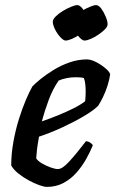

<svg xmlns="http://www.w3.org/2000/svg" viewBox="-20 -733 452 753"><path d="M164 0Q153 0 133.5 -7Q114 -14 92 -26Q70 -38 51.5 -53Q33 -68 24 -84Q24 -129 32.5 -176.5Q41 -224 54.5 -267Q68 -310 82.5 -343.5Q97 -377 107 -394Q117 -405 138.5 -422.5Q160 -440 189 -458Q218 -476 252 -488Q286 -500 321 -500Q337 -500 358 -489Q379 -478 395 -464Q411 -450 412 -441Q409 -420 401.5 -396.5Q394 -373 384 -352.5Q374 -332 365 -318Q347 -300 309 -277.5Q271 -255 224.5 -233.5Q178 -212 133 -197Q127 -164 125 -145.5Q123 -127 122 -112Q128 -102 144 -92.5Q160 -83 178 -76.5Q196 -70 207 -70Q216 -70 226.5 -77Q237 -84 250.5 -98.5Q264 -113 280.5 -133Q297 -153 317 -179Q326 -179 334 -173.5Q342 -168 344 -163Q334 -138 318 -109.5Q302 -81 280 -56Q258 -31 229 -15.5Q200 0 164 0ZM144 -257Q179 -269 210.5 -282Q242 -295 269 -308.5Q296 -322 314 -336Q315 -346 315.5 -355.5Q316 -365 316 -374Q316 -389 314.5 -402.5Q313 -416 309 -427Q301 -429 293 -429.5Q285 -430 276 -430Q260 -430 243 -427Q226 -424 210 -417Q187 -384 171 -341Q155 -298 144 -257ZM237 -574Q229 -574 216.5 -587.5Q204 -601 195.5 -618.5Q187 -636 187 -648Q187 -657 198.5 -668.5Q210 -680 226.5 -690Q243 -700 259 -706.5Q275 -713 283 -713Q293 -713 303.5 -699.5Q314 -686 321.5 -668Q329 -650 329 -638Q329 -629 318.5 -618.5Q308 -608 292.5 -597.5Q277 -587 262 -580.5Q247 -574 237 -574ZM311 -574Q303 -574 290.5 -587.5Q278 -601 269.5 -618.5Q261 -636 261 -648Q261 -657 272.5 -668.5Q284 -680 300.5 -690Q317 -700 333 -706.5Q349 -713 356 -713Q367 -713 377 -699.5Q387 -686 394.5 -668Q402 -650 402 -638Q402 -629 392 -618.5Q382 -608 366.5 -597.5Q351 -587 336 -580.5Q321 -574 311 -574Z"/></svg>

Font: Texturina Medium 12pt SemiBold
Style: Italic
Weight: 600
Italic angle: -11°
Version: Version 1.002